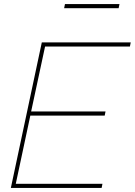

<svg xmlns="http://www.w3.org/2000/svg" viewBox="-20 -917 658 937"><path d="M184 -710H618L614 -690H200L132 -373H495L491 -353H128L57 -20H480L476 0H33ZM293 -877 297 -897H563L559 -877Z"/></svg>

Font: Raleway Thin Thin
Style: Italic
Weight: 250
Italic angle: -12°
Version: Version 4.026